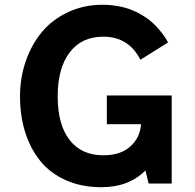

<svg xmlns="http://www.w3.org/2000/svg" viewBox="-20 -761 810 796"><path d="M422.9 -365.2H691.9V0H596.2L583 -54.2Q513.7 15.1 400.9 15.1Q317.4 15.1 252.2 -14.2Q187 -43.5 146 -95Q105 -146.5 84 -214.1Q63 -281.7 63 -361.8Q63 -439.5 87.2 -508.5Q111.3 -577.6 154.5 -629.2Q197.8 -680.7 262.7 -710.9Q327.6 -741.2 404.8 -741.2Q439 -741.2 470.2 -735.4Q501.5 -729.5 525.6 -720Q549.8 -710.4 571.5 -697Q593.3 -683.6 608.9 -669.9Q624.5 -656.2 638.4 -639.9Q652.3 -623.5 660.9 -611.1Q669.4 -598.6 676.8 -585L562 -513.2Q513.7 -608.9 408.2 -608.9Q318.4 -608.9 268.8 -543.7Q219.2 -478.5 219.2 -361.8Q219.2 -244.1 268.6 -180.7Q317.9 -117.2 408.2 -117.2Q479 -117.2 519.8 -153.3Q560.5 -189.5 564.9 -246.1H422.9Z"/></svg>

Font: Stilu SemiBold
Style: Regular
Weight: 600
Designer: Genilson Lima Santos
Foundry: Genilson Lima Santos
Version: Version 1.200;PS 001.200;hotconv 1.0.88;makeotf.lib2.5.64775